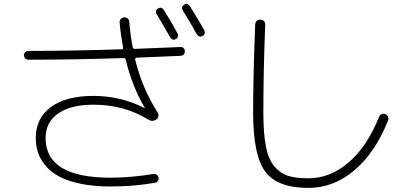

<svg xmlns="http://www.w3.org/2000/svg" viewBox="-20 -867 2040 939"><path d="M752 -825Q770 -836 781 -818Q811 -772 848 -704Q852 -696 850 -688Q848 -680 840 -676Q823 -667 812 -685Q772 -755 746 -798Q741 -805 743 -813Q745 -821 752 -825ZM910 -835Q959 -756 979 -719Q983 -711 981 -703Q979 -695 971 -691Q953 -682 942 -700Q909 -760 874 -816Q864 -834 881 -844Q898 -854 910 -835ZM118 -575Q109 -575 103 -581.5Q97 -588 97 -597Q97 -606 103 -612Q109 -618 118 -618Q329 -618 575 -626Q584 -626 582 -634Q570 -700 565 -757Q564 -767 570.5 -774Q577 -781 587 -782Q597 -783 604 -777Q611 -771 612 -761Q617 -701 629 -636Q631 -628 639 -628Q857 -637 862 -637Q871 -638 877.5 -632Q884 -626 884 -617Q884 -596 864 -594L648 -585Q645 -585 642.5 -582Q640 -579 641 -576Q676 -433 751 -317Q756 -309 754.5 -298.5Q753 -288 745 -283Q724 -269 704 -283Q586 -355 438 -355Q326 -355 264.5 -312Q203 -269 203 -192Q203 2 520 2Q618 2 731 -16Q740 -17 747 -12Q754 -7 756 2Q757 11 752 18Q747 25 738 27Q633 45 520 45Q436 45 371 31Q306 17 266 -5.5Q226 -28 200.5 -59.5Q175 -91 165 -123.5Q155 -156 155 -193Q155 -289 229 -343.5Q303 -398 437 -398Q570 -398 686 -339L687 -338Q687 -337 688 -338V-340Q626 -445 595 -575Q593 -583 586 -583Q333 -575 118 -575Z M1488 52Q1336 52 1277 -28Q1218 -108 1218 -315Q1218 -487 1228 -747Q1230 -771 1254 -771Q1264 -771 1271 -764Q1278 -757 1277 -746Q1268 -514 1268 -315Q1268 -214 1280.5 -150.5Q1293 -87 1322 -53Q1351 -19 1389 -7Q1427 5 1488 5Q1595 5 1685.5 -73Q1776 -151 1834 -296Q1838 -305 1846.5 -309Q1855 -313 1864 -309Q1873 -305 1877.5 -296Q1882 -287 1878 -278Q1815 -120 1713 -34Q1611 52 1488 52Z"/></svg>

Font: Rounded Mplus 1c Light
Style: Regular
Weight: 300
Version: Version 1.059.20150529